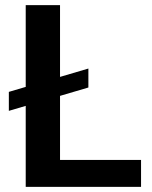

<svg xmlns="http://www.w3.org/2000/svg" viewBox="-20 -731 593 751"><path d="M531.7 -105.5V0H80.6V-316.9L14.6 -297.4V-371.6L80.6 -391.1V-710.9H214.8V-430.2L325.7 -462.9V-388.7L214.8 -356V-105.5Z"/></svg>

Font: Vazirmatn RD FD SemiBold
Style: Regular
Weight: 600
Designer: Saber Rastikerdar
Foundry: Saber Rastikerdar
Version: Version 33.003